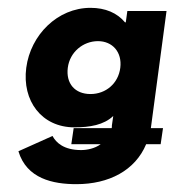

<svg xmlns="http://www.w3.org/2000/svg" viewBox="-20 -317 464 490"><path d="M153 -144C158 -184 192 -212 230 -212C267 -212 292 -184 287 -144C282 -104 250 -77 211 -77C171 -77 148 -104 153 -144ZM27 69C48 139 115 153 175 153C258 153 325 118 353 51H390L396 10H365L405 -289H305L301 -260H299C279 -284 249 -297 211 -297C127 -297 58 -228 47 -144C36 -60 86 8 170 8C209 8 245 2 269 -21L266 0C265 4 266 7 265 10H168L162 51H237C222 62 202 66 187 66C143 66 123 47 114 30Z"/></svg>

Font: Hussar Tani
Style: Kurs
Weight: 700
Foundry: Cannot Into Space Fonts
Version: Version 0.92